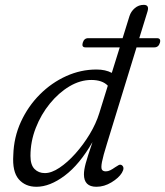

<svg xmlns="http://www.w3.org/2000/svg" viewBox="-20 -742 664 772"><path d="M312.5 -569.5Q318 -588.5 334.5 -588.5H473L500.5 -677Q506.5 -696 522 -709.2Q537.5 -722.5 558 -722.5Q581.5 -722.5 573 -695.5L540 -588.5H611Q628 -588.5 623 -570Q617.5 -551.5 600.5 -551.5H529L410 -164Q394.5 -114.5 390 -90.8Q385.5 -67 389.8 -60Q394 -53 405.5 -53Q414.5 -53 423.5 -57.5Q432.5 -62 443 -69.5Q451 -75 457.2 -78.2Q463.5 -81.5 469.5 -78Q483 -68.5 470 -47Q457.5 -26.5 428.2 -8.8Q399 9 367.5 9Q317.5 9 317.5 -41Q317.5 -58.5 324.5 -84.8Q331.5 -111 352 -171Q300 -80.5 240.2 -35.8Q180.5 9 126.5 9Q81.5 9 55.2 -21.5Q29 -52 33.5 -119Q35.5 -190 64.2 -252.5Q93 -315 140.2 -362.2Q187.5 -409.5 246.2 -436Q305 -462.5 368 -462.5Q404 -462.5 429.5 -449L461.5 -551.5H324Q307.5 -551.5 312.5 -569.5ZM102.5 -115Q102.5 -79 118.8 -62.5Q135 -46 160.5 -46Q187 -46 219.2 -67.5Q251.5 -89 283.2 -124.5Q315 -160 340.8 -202.8Q366.5 -245.5 379.5 -288L413.5 -397.5Q391.5 -420.5 347 -420.5Q302.5 -420.5 259.2 -394.8Q216 -369 180.5 -325.5Q145 -282 123.8 -227.5Q102.5 -173 102.5 -115Z"/></svg>

Font: Fraunces 9pt S100 Light
Style: Italic
Weight: 300
Italic angle: -16°
Version: Version 1.000; ttfautohint (v1.8.3)